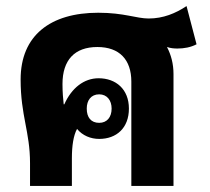

<svg xmlns="http://www.w3.org/2000/svg" viewBox="-20 -613 691 633"><path d="M79 0H217V-91C217 -132 222 -166 234 -188C252 -166 279 -155 307 -155C364 -155 405 -191 405 -255C405 -319 362 -355 305 -355C257 -355 216 -323 192 -269H190C188 -288 186 -309 186 -336C186 -415 226 -458 301 -458C374 -458 413 -416 413 -344V0H552V-369C552 -403 544 -432 531 -457V-458C542 -454 554 -453 565 -453C587 -453 609 -457 628 -467L595 -593C559 -569 518 -552 470 -552C430 -552 389 -571 304 -571C146 -571 48 -496 48 -351C48 -231 79 -179 79 -75ZM307 -208C280 -208 266 -226 266 -255C266 -282 280 -302 307 -302C333 -302 348 -282 348 -255C348 -227 333 -208 307 -208Z"/></svg>

Font: Noto Sans Thai Looped SemiCondensed
Style: Bold
Weight: 700
Width: 4
Designer: Sasikarn Vongin, Ben Mitchell
Foundry: The Fontpad Ltd
Version: Version 1.001